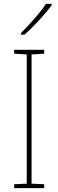

<svg xmlns="http://www.w3.org/2000/svg" viewBox="-20 -971 300 991"><path d="M208 0H53V-20L118 -23V-690L53 -694V-714H208V-694L143 -690V-23L208 -20ZM247 -944Q221 -909 181.5 -866Q142 -823 106 -792H88V-800Q122 -834 158 -875Q194 -916 217 -951H247Z"/></svg>

Font: Noto Sans Myanmar UI SemiCondensed Thin
Style: Regular
Weight: 100
Width: 4
Designer: Monotype Design Team
Foundry: Monotype Imaging Inc.
Version: Version 2.103; ttfautohint (v1.8.4.7-5d5b)